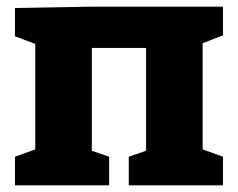

<svg xmlns="http://www.w3.org/2000/svg" viewBox="-20 -557 715 577"><path d="M25 0V-86L86 -108V-425L25 -448V-533L255 -537H650V-451L589 -427V-108L650 -86V0H367V-86L419 -104V-413H256V-104L308 -86V0Z"/></svg>

Font: Bitter ExtraBold
Style: Regular
Weight: 800
Designer: Sol Matas, and Bitter project Authors
Foundry: Sol Matas
Version: Version 2.001